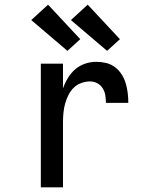

<svg xmlns="http://www.w3.org/2000/svg" viewBox="-20 -803 640 823"><path d="M155 0V-530H250V-424Q258 -447 271 -468.5Q284 -490 302.5 -506Q321 -522 344.5 -530Q368 -538 393 -538Q414 -538 435 -533Q456 -528 473 -515Q490 -502 501.5 -484Q513 -466 519 -445.5Q525 -425 527.5 -404Q530 -383 530 -362H434Q434 -378 431.5 -394Q429 -410 420.5 -424Q412 -438 397.5 -446Q383 -454 366 -454Q347 -454 328 -447Q309 -440 295.5 -426.5Q282 -413 273 -395Q264 -377 259 -358.5Q254 -340 252 -320Q250 -300 250 -281V0ZM439 -585 284 -717 356 -783 494 -635ZM269 -585 114 -717 186 -783 324 -635Z"/></svg>

Font: Iosevka Curly Medium Extended
Style: Regular
Weight: 500
Width: 7
Monospace: yes
Designer: Belleve Invis
Foundry: Belleve Invis
Version: Version 11.1.0; ttfautohint (v1.8.3)